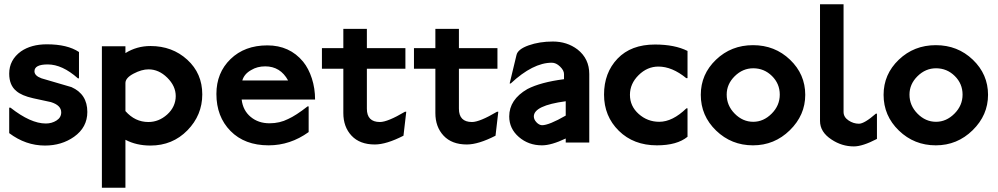

<svg xmlns="http://www.w3.org/2000/svg" viewBox="-20 -666 4661 897"><path d="M388 -143Q388 -71 326 -27Q268 14 190 14Q100 14 23 -44V-163H29Q123 -89 194 -89Q222 -89 244 -103Q266 -117 266 -141Q266 -174 218 -189L135 -207Q81 -219 56 -241Q23 -268 23 -322Q23 -386 78 -426Q126 -459 199 -459Q295 -459 349 -423V-300H344Q271 -365 203 -365Q141 -365 141 -333Q141 -312 174 -300L314 -259Q388 -226 388 -143Z M801 -217Q801 -264 761.5 -303Q722 -342 674 -342Q642 -342 604 -322Q566 -302 566 -278V-147Q611 -96 673 -96Q722 -96 761 -131Q781 -149 791 -171Q801 -193 801 -217ZM925 -225Q925 -128 855.5 -57Q786 14 683 14Q617 14 566 -13V211H456V-450H566V-418Q619 -451 683 -451Q785 -451 855 -387Q925 -323 925 -225Z M1326 -290Q1290 -356 1219 -356Q1182 -356 1154 -339Q1121 -321 1112 -290ZM1452 -201H1109Q1115 -150 1151 -120Q1187 -90 1239 -90Q1287 -90 1326 -110Q1362 -126 1417 -169H1422V-49Q1336 13 1235 13Q1123 13 1057 -54Q991 -121 991 -227Q991 -326 1057 -390Q1123 -454 1229 -454Q1333 -454 1396 -378Q1422 -346 1437 -299.5Q1452 -253 1452 -201Z M1878 -144 1865 -32Q1785 9 1731 9Q1661 9 1622.5 -32Q1584 -73 1584 -138V-345H1484V-441H1584V-531H1694V-441H1874V-345H1694V-158Q1694 -96 1755 -96Q1791 -96 1872 -144Z M2308 -144 2295 -32Q2215 9 2161 9Q2091 9 2052.5 -32Q2014 -73 2014 -138V-345H1914V-441H2014V-531H2124V-441H2304V-345H2124V-158Q2124 -96 2185 -96Q2221 -96 2302 -144Z M2623 -126V-193Q2474 -173 2474 -122Q2474 -108 2486 -95Q2498 -82 2512 -81Q2545 -81 2623 -126ZM2733 0H2623V-19Q2556 13 2512 13Q2449 13 2404 -26Q2359 -65 2359 -122Q2359 -201 2444 -250Q2506 -282 2615 -296V-320Q2615 -337 2596.5 -355Q2578 -373 2558 -373Q2470 -373 2366 -276H2361L2393 -409Q2399 -436 2449.5 -454Q2500 -472 2563 -472Q2629 -472 2678 -435Q2733 -392 2733 -320Z M3192 -27Q3143 13 3049 13Q2940 13 2871 -55Q2802 -123 2802 -224Q2802 -326 2865 -392Q2928 -458 3040 -458Q3132 -458 3192 -428V-301H3186Q3120 -355 3056 -355Q3004 -355 2963.5 -315Q2923 -275 2923 -223Q2923 -170 2964 -133.5Q3005 -97 3060 -97Q3122 -97 3187 -160H3192Z M3499 -347Q3450 -347 3412.5 -310Q3375 -273 3375 -224Q3375 -173 3412.5 -135Q3450 -97 3499 -97Q3547 -97 3585 -135Q3623 -173 3623 -224Q3623 -275 3586.5 -311Q3550 -347 3499 -347ZM3742 -223Q3742 -128 3670 -57.5Q3598 13 3498 13Q3397 13 3325.5 -56Q3254 -125 3254 -223Q3254 -319 3325 -387Q3396 -455 3498 -455Q3600 -455 3671 -387Q3742 -319 3742 -223Z M4077 -17Q4010 18 3969 18Q3913 18 3865 -14Q3811 -49 3811 -101V-646H3921V-143Q3921 -119 3944 -103.5Q3967 -88 3993 -88Q4018 -88 4072 -135H4077Z M4353 -347Q4304 -347 4266.5 -310Q4229 -273 4229 -224Q4229 -173 4266.5 -135Q4304 -97 4353 -97Q4401 -97 4439 -135Q4477 -173 4477 -224Q4477 -275 4440.5 -311Q4404 -347 4353 -347ZM4596 -223Q4596 -128 4524 -57.5Q4452 13 4352 13Q4251 13 4179.5 -56Q4108 -125 4108 -223Q4108 -319 4179 -387Q4250 -455 4352 -455Q4454 -455 4525 -387Q4596 -319 4596 -223Z"/></svg>

Font: RailwayN12
Style: Semibold
Weight: 400
Version: 1999; 1.0, initial release  Kernus: V2.0